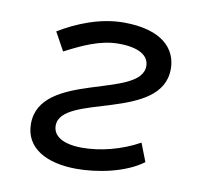

<svg xmlns="http://www.w3.org/2000/svg" viewBox="-65 -597 717 677"><g transform="rotate(10 293.0 -258.5)"><path d="M251 9.8C323.2 9.8 423.3 -8.8 485.8 -55.7L460.4 -121.1C396 -85.4 321.8 -66.9 257.3 -66.9C186 -66.9 151.9 -91.8 151.9 -127.9C151.9 -243.7 517.1 -207 517.1 -394.5C517.1 -465.8 463.9 -527.3 325.7 -527.3C241.7 -527.3 159.7 -493.7 96.2 -455.1L132.3 -389.6C190.9 -419.9 253.9 -450.7 320.8 -450.7C395 -450.7 430.2 -426.3 430.2 -389.6C430.2 -271.5 64.9 -307.1 64.9 -119.1C64.9 -31.7 143.1 9.8 251 9.8Z"/></g></svg>

Font: Cascadia Code SemiLight
Style: Italic
Weight: 350
Italic angle: -10°
Monospace: yes
Designer: Aaron Bell
Foundry: Saja Typeworks
Version: Version 2404.023